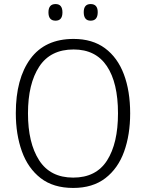

<svg xmlns="http://www.w3.org/2000/svg" viewBox="-20 -917 721 947"><path d="M622 -358Q622 -252 592 -169Q562 -86 499.5 -38Q437 10 341 10Q243 10 180.5 -38.5Q118 -87 88 -170.5Q58 -254 58 -359Q58 -529 130 -627Q202 -725 343 -725Q436 -725 498 -679Q560 -633 591 -550.5Q622 -468 622 -358ZM118 -358Q118 -212 173 -126.5Q228 -41 341 -41Q454 -41 508 -125.5Q562 -210 562 -358Q562 -509 507 -591Q452 -673 343 -673Q229 -673 173.5 -588.5Q118 -504 118 -358ZM219 -856Q219 -897 254 -897Q288 -897 288 -856Q288 -815 254 -815Q219 -815 219 -856ZM393 -857Q393 -897 427 -897Q462 -897 462 -857Q462 -815 427 -815Q393 -815 393 -857Z"/></svg>

Font: Noto Sans Khmer UI SemiCondensed Light
Style: Regular
Weight: 300
Width: 4
Designer: Danh Hong and the Monotype Design Team
Foundry: Monotype Imaging Inc.
Version: Version 2.002; ttfautohint (v1.8.4.7-5d5b)